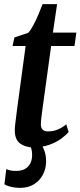

<svg xmlns="http://www.w3.org/2000/svg" viewBox="-20 -706 391 933"><path d="M187 -181Q184.5 -163 182.8 -149.2Q181 -135.5 179.8 -124.5Q178.5 -113.5 178.5 -102Q178.5 -85 187.2 -76.2Q196 -67.5 212 -67.5Q240.5 -67.5 262.8 -77.5Q285 -87.5 302 -102L313.5 -64.5Q300 -48.5 275.8 -31Q251.5 -13.5 217.8 -1.8Q184 10 140.5 10Q102.5 10 77 -9.2Q51.5 -28.5 52 -74Q52 -78.5 52.2 -85.2Q52.5 -92 54 -103.2Q55.5 -114.5 57.5 -131.2Q59.5 -148 62.5 -172L104.5 -482.5H41L50 -524L117 -546.5Q129 -559 142 -583.5Q155 -608 166.8 -635.8Q178.5 -663.5 187 -686H257.5L237 -547.5H351L342 -482.5H228.5ZM76 207Q55.5 207 34.5 202.2Q13.5 197.5 1.5 189.5L10.5 115.5Q17.5 119.5 31 122.2Q44.5 125 59 124.5Q83.5 124.5 100.2 115.5Q117 106.5 126 90.2Q135 74 136 53Q136.5 28 131 13.5Q125.5 -1 121 -13L150 -15L175 -13Q186.5 2 195.2 25Q204 48 204 79Q204 111.5 189.5 140.8Q175 170 146.5 188.5Q118 207 76 207Z"/></svg>

Font: Merriweather 36pt SemiBold
Style: Italic
Weight: 600
Italic angle: -7.8°
Version: Version 2.101